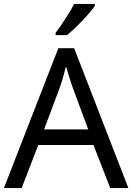

<svg xmlns="http://www.w3.org/2000/svg" viewBox="-20 -964 679 984"><path d="M545 0 459 -221H176L91 0H0L279 -717H360L638 0ZM352 -517Q349 -525 342 -546Q335 -567 328.5 -589.5Q322 -612 318 -624Q313 -604 307.5 -583.5Q302 -563 296.5 -546Q291 -529 287 -517L206 -301H432ZM466 -934Q457 -920 440 -900Q423 -880 402.5 -858.5Q382 -837 361.5 -817.5Q341 -798 323 -784H265V-796Q280 -815 297.5 -841Q315 -867 332 -894.5Q349 -922 360 -944H466Z"/></svg>

Font: Noto Sans Bassa Vah
Style: Regular
Weight: 400
Designer: Monotype Design Team
Foundry: Monotype Imaging Inc.
Version: Version 2.002